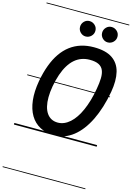

<svg xmlns="http://www.w3.org/2000/svg" viewBox="-230 -1335 1292 1869"><g transform="rotate(15 416.5 -401.0)"><path d="M402.5 0Q318 0 256.5 -32.5Q195 -65 158.5 -126.5Q122 -188 112 -275Q102 -362 121 -470.5Q137.5 -561.5 164.8 -634.8Q192 -708 230 -763Q268 -818 316.8 -854.8Q365.5 -891.5 424.8 -910Q484 -928.5 554 -928.5Q673.5 -928.5 740.2 -883.5Q807 -838.5 827.5 -754.5Q848 -670.5 827.5 -553Q812.5 -468 789.2 -393.8Q766 -319.5 735.8 -258Q705.5 -196.5 668.8 -148.5Q632 -100.5 589.8 -67.5Q547.5 -34.5 500.5 -17.2Q453.5 0 402.5 0ZM262 -456Q251.5 -395 251.2 -344Q251 -293 260.8 -253Q270.5 -213 289.8 -185.2Q309 -157.5 337 -143Q365 -128.5 401.5 -128.5Q434 -128.5 464.5 -141.5Q495 -154.5 522.8 -179.2Q550.5 -204 575 -240Q599.5 -276 620 -322.5Q640.5 -369 656.8 -424.8Q673 -480.5 684 -545Q695 -606 696.2 -653.2Q697.5 -700.5 684 -733.2Q670.5 -766 637.5 -783Q604.5 -800 546.5 -800Q502.5 -800 464.5 -786.2Q426.5 -772.5 394.8 -744.8Q363 -717 337.8 -675.8Q312.5 -634.5 293.5 -579.5Q274.5 -524.5 262 -456ZM402.5 0Q318 0 256.5 -32.5Q195 -65 158.5 -126.5Q122 -188 112 -275Q102 -362 121 -470.5Q137.5 -561.5 164.8 -634.8Q192 -708 230 -763Q268 -818 316.8 -854.8Q365.5 -891.5 424.8 -910Q484 -928.5 554 -928.5Q673.5 -928.5 740.2 -883.5Q807 -838.5 827.5 -754.5Q848 -670.5 827.5 -553Q812.5 -468 789.2 -393.8Q766 -319.5 735.8 -258Q705.5 -196.5 668.8 -148.5Q632 -100.5 589.8 -67.5Q547.5 -34.5 500.5 -17.2Q453.5 0 402.5 0ZM262 -456Q251.5 -395 251.2 -344Q251 -293 260.8 -253Q270.5 -213 289.8 -185.2Q309 -157.5 337 -143Q365 -128.5 401.5 -128.5Q434 -128.5 464.5 -141.5Q495 -154.5 522.8 -179.2Q550.5 -204 575 -240Q599.5 -276 620 -322.5Q640.5 -369 656.8 -424.8Q673 -480.5 684 -545Q695 -606 696.2 -653.2Q697.5 -700.5 684 -733.2Q670.5 -766 637.5 -783Q604.5 -800 546.5 -800Q502.5 -800 464.5 -786.2Q426.5 -772.5 394.8 -744.8Q363 -717 337.8 -675.8Q312.5 -634.5 293.5 -579.5Q274.5 -524.5 262 -456ZM669 -1008.5Q638.5 -1008.5 615.8 -1031.2Q593 -1054 593 -1086Q593 -1117.5 615 -1140.5Q637 -1163.5 669 -1163.5Q700 -1163.5 723.8 -1141.5Q747.5 -1119.5 747.5 -1086Q747.5 -1054 724.5 -1031.2Q701.5 -1008.5 669 -1008.5ZM446.5 -1008.5Q416 -1008.5 393.2 -1031.2Q370.5 -1054 370.5 -1086Q370.5 -1117.5 392.5 -1140.5Q414.5 -1163.5 446.5 -1163.5Q477.5 -1163.5 501.2 -1141.5Q525 -1119.5 525 -1086Q525 -1054 501.8 -1031.2Q478.5 -1008.5 446.5 -1008.5ZM-5 420.5H829V428.5H-5ZM-5 -16H829V0H-5ZM-5 -505.5H829V-497.5H-5ZM-5 -1230H829V-1222H-5Z"/></g></svg>

Font: Edu VIC WA NT Pre Guide
Style: Regular
Weight: 400
Designer: Tina and Corey Anderson, Eben Sorkin, Mirko Velimirovic
Foundry: Google for Education
Version: Version 1.000